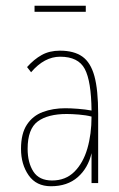

<svg xmlns="http://www.w3.org/2000/svg" viewBox="-20 -636 415 667"><path d="M157 11Q106 11 79.5 -27Q53 -65 53 -119Q53 -172 73.5 -203Q94 -234 129 -247Q164 -260 207 -260Q225 -260 251 -258Q277 -256 298 -252Q297 -354 274.5 -396.5Q252 -439 189 -439Q134 -439 88 -385L74 -403Q98 -430 125 -445Q152 -460 188 -460Q237 -460 266 -439.5Q295 -419 308 -371.5Q321 -324 321 -241V0H298V-104Q286 -52 250 -20.5Q214 11 157 11ZM76 -119Q76 -71 96 -40Q116 -9 161 -9Q208 -9 238.5 -39.5Q269 -70 283.5 -120Q298 -170 298 -231Q279 -236 254 -238Q229 -240 212 -240Q146 -240 111 -214Q76 -188 76 -119ZM100 -595V-616H278V-595Z"/></svg>

Font: Inconsolata Condensed ExtraLight
Style: Regular
Weight: 200
Width: 3
Monospace: yes
Designer: Raph Levien, Cyreal, Brenton Simpson
Foundry: Raph Levien, Cyreal, Google
Version: Version 3.100; ttfautohint (v1.8.4.7-5d5b)